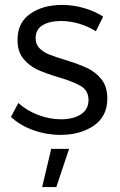

<svg xmlns="http://www.w3.org/2000/svg" viewBox="-20 -550 493 787"><path d="M24.9 0ZM230 -463.9Q183.1 -463.9 154.5 -446.5Q126 -429.2 126 -393.1Q126 -368.2 142.1 -352.1Q158.2 -335.9 182.1 -326.4Q206.1 -316.9 248 -304.2Q303.2 -287.1 337.6 -271Q372.1 -254.9 396 -224.9Q419.9 -194.8 419.9 -146Q419.9 -72.8 364.5 -34.9Q309.1 2.9 227.1 2.9Q169.9 2.9 116 -16.6Q62 -36.1 24.9 -70.8L55.2 -127.9Q88.4 -97.2 135.7 -79.1Q183.1 -61 230 -61Q279.8 -61 311.3 -81.1Q342.8 -101.1 342.8 -140.1Q342.8 -178.2 311.8 -197Q280.8 -215.8 217.8 -233.9Q164.6 -250 131.8 -265.4Q99.1 -280.8 75.4 -309.8Q51.8 -338.9 51.8 -386.2Q51.8 -457 103.8 -493.4Q155.8 -529.8 234.9 -529.8Q280.8 -529.8 325 -516.8Q369.1 -503.9 402.8 -481.9L373 -421.9Q341.8 -441.9 304 -452.9Q266.1 -463.9 230 -463.9ZM189.9 60.1H263.2L210.9 216.8H152.8Z"/></svg>

Font: Argentum Sans Light
Style: Regular
Weight: 300
Designer: Julieta Ulanovsky (Modified by Cristiano Sobral)
Foundry: Julieta Ulanovsky
Version: Version 1.000; ttfautohint (v1.5.65-e2d9)